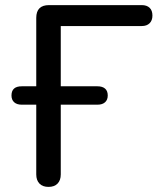

<svg xmlns="http://www.w3.org/2000/svg" viewBox="-20 -725 625 752"><path d="M122 -42V-315H65Q46 -315 35.5 -324.5Q25 -334 25 -351Q25 -387 65 -387H122V-655Q122 -705 172 -705H535Q555 -705 566 -694.5Q577 -684 577 -664Q577 -645 566 -634Q555 -623 535 -623H218V-387H362Q381 -387 391.5 -378Q402 -369 402 -351Q402 -334 391.5 -324.5Q381 -315 362 -315H218V-42Q218 -19 205.5 -6Q193 7 170 7Q147 7 134.5 -6Q122 -19 122 -42Z"/></svg>

Font: SN Pro
Style: Regular
Weight: 400
Designer: Tobias Whetton
Foundry: Supernotes
Version: Version 1.003